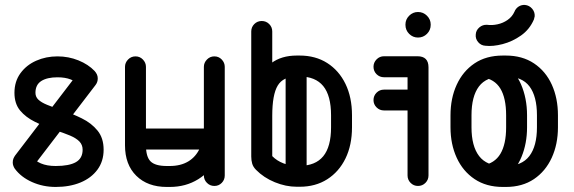

<svg xmlns="http://www.w3.org/2000/svg" viewBox="-20 -743 2296 768"><path d="M296.5 -455.8Q308.2 -470.8 328.8 -470.8Q335.5 -470.8 345.4 -465.2Q355.2 -459.8 363.1 -450.4Q371 -441 371 -429Q371 -414.5 362.2 -403L106.2 -68.5Q94.5 -52.2 73.8 -52.2Q56 -52.2 43.5 -64.5Q31 -76.8 31 -93.2Q31 -102.5 33.8 -108.9Q36.5 -115.2 40.5 -121ZM39 -68.5Q35.8 -73.2 33.4 -79.6Q31 -86 31 -93.2Q31 -110.5 43.1 -122.9Q55.2 -135.2 72.8 -135.2Q94 -135.2 106 -118.2Q119.2 -99.8 143.5 -89.4Q167.8 -79 202.8 -79Q256.8 -79 283.6 -94.4Q310.5 -109.8 310.5 -144.2Q310.5 -163.5 297.8 -176.9Q285 -190.2 260.1 -200.8Q235.2 -211.2 199 -223Q156.5 -237.5 119.6 -255.8Q82.8 -274 60.2 -301.2Q37.8 -328.5 37.8 -371.8Q37.8 -417.2 61.8 -450.1Q85.8 -483 124.9 -500.2Q164 -517.5 209.8 -517.5Q254.2 -517.5 293.8 -501.5Q333.2 -485.5 358.5 -459Q364 -452.8 367.5 -445.6Q371 -438.5 371 -429Q371 -418 363 -408.5Q355 -399 345.1 -393.1Q335.2 -387.2 329 -387.2Q312.2 -387.2 299.5 -400Q284.8 -416.8 262.8 -425.2Q240.8 -433.8 209.8 -433.8Q168.5 -433.8 145.1 -418.9Q121.8 -404 121.8 -371.8Q121.8 -355.5 133.5 -344.4Q145.2 -333.2 168.2 -323.8Q191.2 -314.2 225.5 -303Q268.2 -288.8 307.1 -269.6Q346 -250.5 370.2 -220.6Q394.5 -190.8 394.5 -144.2Q394.5 -98 369.8 -64.4Q345 -30.8 301.9 -13Q258.8 4.8 202.8 4.8Q151.8 4.8 107.9 -14.9Q64 -34.5 39 -68.5Z M879 -41.2Q879 -23.8 867 -11.5Q855 0.8 837.5 0.8Q820 0.8 807.8 -11.5Q795.5 -23.8 795.5 -41.2V-475.8Q795.5 -492.2 807.8 -504.9Q820 -517.5 837.5 -517.5Q855 -517.5 867 -504.9Q879 -492.2 879 -475.8ZM795.5 -233.8Q795.5 -251.2 807.8 -263.5Q820 -275.8 837.5 -275.8Q855 -275.8 867 -263.5Q879 -251.2 879 -233.8Q879 -165.5 850.9 -111.4Q822.8 -57.2 773 -26.2Q723.2 4.8 659 4.8H647.2Q570.5 4.8 525.2 -39.9Q480 -84.5 480 -161.8V-475.8Q480 -492.2 492.2 -504.9Q504.5 -517.5 522 -517.5Q539.5 -517.5 551.6 -504.9Q563.8 -492.2 563.8 -475.8V-161.8Q563.8 -116 582.2 -97.5Q600.8 -79 647.2 -79H659Q702.5 -79 733 -97.2Q763.5 -115.5 779.5 -150.4Q795.5 -185.2 795.5 -233.8ZM522 -145Q504.5 -145 492.2 -157.6Q480 -170.2 480 -186.8Q480 -204.2 492.2 -216.5Q504.5 -228.8 522 -228.8H833.2Q850.8 -228.8 863 -216.5Q875.2 -204.2 875.2 -186.8Q875.2 -170.2 863 -157.6Q850.8 -145 833.2 -145Z M1388 -233.8Q1388 -162.5 1361.9 -109.1Q1335.8 -55.8 1288.9 -25.9Q1242 4 1178.8 4H1167Q1123.5 4 1079.2 -14.1Q1035 -32.2 1004 -63.8Q992.5 -75.5 988.8 -88.4Q985 -101.2 985 -117.2V-279.5Q985 -351.5 1005 -405.8Q1025 -460 1065.2 -490.4Q1105.5 -520.8 1167 -520.8H1178.8Q1242 -520.8 1288.9 -490.9Q1335.8 -461 1361.9 -407.4Q1388 -353.8 1388 -281.8ZM1304.2 -233.8V-281.8Q1304.2 -360.5 1272.9 -398.8Q1241.5 -437 1178.8 -437H1167Q1112.8 -437 1090.9 -400.8Q1069 -364.5 1069 -279.5V-118.5Q1087.2 -100 1113.1 -89.9Q1139 -79.8 1167 -79.8H1178.8Q1241.5 -79.8 1272.9 -117.9Q1304.2 -156 1304.2 -233.8ZM1069 -279.5Q1069 -262 1056.8 -249.8Q1044.5 -237.5 1027 -237.5Q1009.5 -237.5 997.2 -249.8Q985 -262 985 -279.5V-617.2Q985 -634.5 997.2 -646.8Q1009.5 -659 1027 -659Q1044.5 -659 1056.8 -646.8Q1069 -634.5 1069 -617.2ZM1206.5 -45.5Q1206.5 -28.8 1194.2 -16.5Q1182 -4.2 1164.5 -4.2Q1147 -4.2 1134.8 -16.5Q1122.5 -28.8 1122.5 -45.5V-465Q1122.5 -482.5 1134.8 -494.8Q1147 -507 1164.5 -507Q1182 -507 1194.2 -494.8Q1206.5 -482.5 1206.5 -465Z M1516 -434Q1498.5 -434 1486.2 -446.2Q1474 -458.5 1474 -476Q1474 -492.8 1486.2 -505.4Q1498.5 -518 1516 -518H1649.8Q1694 -518 1694 -473.8V-41.2Q1694 -23.8 1681.8 -11.5Q1669.5 0.8 1652 0.8Q1634.5 0.8 1622.4 -11.5Q1610.2 -23.8 1610.2 -41.2V-434ZM1516 -301.2Q1498.5 -301.2 1486.2 -313.5Q1474 -325.8 1474 -342.5Q1474 -360 1486.2 -372.2Q1498.5 -384.5 1516 -384.5H1652Q1669.5 -384.5 1681.8 -372.2Q1694 -360 1694 -342.5Q1694 -325.8 1681.8 -313.5Q1669.5 -301.2 1652 -301.2ZM1601.8 -645Q1601.8 -665.2 1616.6 -680.1Q1631.5 -695 1652 -695Q1673 -695 1687.9 -680.1Q1702.8 -665.2 1702.8 -645V-643.5Q1702.8 -622.5 1687.9 -607.6Q1673 -592.8 1652 -592.8Q1631.5 -592.8 1616.6 -607.6Q1601.8 -622.5 1601.8 -643.5Z M1782 -281.8Q1782 -350 1806.8 -404Q1831.5 -458 1878 -489.4Q1924.5 -520.8 1991.5 -520.8H2003.2Q2069.2 -520.8 2116.1 -489.4Q2163 -458 2187.4 -404Q2211.8 -350 2211.8 -281.8V-233.8Q2211.8 -166.2 2187 -112.1Q2162.2 -58 2115.8 -26.6Q2069.2 4.8 2003.2 4.8H1991.5Q1925.2 4.8 1878.4 -26.6Q1831.5 -58 1806.8 -112.1Q1782 -166.2 1782 -233.8ZM1866 -281.8V-233.8Q1866 -158.5 1896.4 -118.8Q1926.8 -79 1991.5 -79H2003.2Q2067 -79 2097.4 -118.8Q2127.8 -158.5 2127.8 -233.8V-281.8Q2127.8 -357.8 2097.9 -397.4Q2068 -437 2003.2 -437H1991.5Q1925.8 -437 1895.9 -397.4Q1866 -357.8 1866 -281.8ZM1909.8 -433.8 1992.8 -489Q2039.5 -461.8 2063.9 -406Q2088.2 -350.2 2088.2 -281.8V-233.8Q2088.2 -169.2 2066.2 -115.8Q2044.2 -62.2 2001.5 -32.5L1910.5 -81.5Q1958.5 -89.2 1981.5 -127.6Q2004.5 -166 2004.5 -233.8V-281.8Q2004.5 -350.8 1981.4 -388.8Q1958.2 -426.8 1909.8 -433.8ZM2038 -696.5Q2043 -709.2 2054.5 -716.8Q2066 -724.2 2080.2 -723.2Q2097 -721.5 2108.4 -708.4Q2119.8 -695.2 2118.8 -677.8Q2118 -674.8 2117.2 -671.6Q2116.5 -668.5 2115.8 -665.5Q2098.8 -625.5 2064.2 -601.1Q2029.8 -576.8 1990.6 -566.6Q1951.5 -556.5 1921.5 -560Q1904 -561 1892.6 -574.5Q1881.2 -588 1883 -605.2Q1884 -622 1897.4 -633.4Q1910.8 -644.8 1928.2 -643.8Q1948 -641 1970.1 -645.8Q1992.2 -650.5 2010.6 -663.4Q2029 -676.2 2038 -696.5Z"/></svg>

Font: Libertine-Super Thin
Style: Regular
Weight: 100
Designer: Bastien Sozeau
Foundry: NBR — Bastien Sozeau
Version: Version 2.003;gftools[0.9.33]